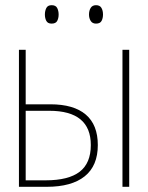

<svg xmlns="http://www.w3.org/2000/svg" viewBox="-20 -720 570 740"><path d="M53 0V-528H79V-318H174Q264 -318 310.5 -278.5Q357 -239 357 -161Q357 -81 306.5 -40.5Q256 0 160 0ZM452 0V-528H478V0ZM79 -25H156Q244 -25 287 -58Q330 -91 330 -161Q330 -293 170 -293H79ZM350 -629Q336 -629 329.5 -639.5Q323 -650 323 -664Q323 -679 329.5 -689.5Q336 -700 350 -700Q365 -700 371 -689.5Q377 -679 377 -664Q377 -650 371.5 -639.5Q366 -629 350 -629ZM179 -629Q164 -629 158.5 -639.5Q153 -650 153 -664Q153 -678 158.5 -689Q164 -700 179 -700Q195 -700 200.5 -689Q206 -678 206 -664Q206 -650 200.5 -639.5Q195 -629 179 -629Z"/></svg>

Font: Noto Sans Mono Condensed Thin
Style: Regular
Weight: 100
Width: 3
Designer: Monotype Design Team
Foundry: Monotype Imaging Inc.
Version: Version 2.014; ttfautohint (v1.8.4.7-5d5b)